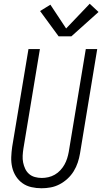

<svg xmlns="http://www.w3.org/2000/svg" viewBox="-20 -997 546 1025"><path d="M202 8Q174 8 147.5 2Q121 -4 100 -19Q79 -34 65 -56Q51 -78 45 -104Q39 -130 40 -157.5Q41 -185 45 -213L132 -735H193L105 -204Q102 -185 101 -166Q100 -147 103.5 -129.5Q107 -112 114.5 -96Q122 -80 135 -68.5Q148 -57 166 -52Q184 -47 203 -47Q220 -47 238 -51Q256 -55 272.5 -64.5Q289 -74 302 -88Q315 -102 324 -118Q333 -134 338.5 -151.5Q344 -169 347 -186L438 -735H499L407 -177Q403 -153 395 -129Q387 -105 373.5 -83Q360 -61 340.5 -43Q321 -25 298 -13Q275 -1 250.5 3.5Q226 8 202 8ZM293 -803 194 -938 249 -972 333 -845 459 -977 506 -933 361 -803Z"/></svg>

Font: Iosevka SS04 Light
Style: Italic
Weight: 300
Italic angle: -9°
Monospace: yes
Designer: Belleve Invis
Foundry: Belleve Invis
Version: Version 19.0.0; ttfautohint (v1.8.4)